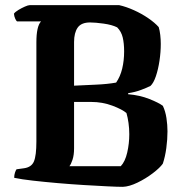

<svg xmlns="http://www.w3.org/2000/svg" viewBox="-20 -724 711 744"><path d="M456 0Q436 0 395.5 -2Q355 -4 305 -7Q255 -10 203.5 -14.5Q152 -19 107.5 -24Q63 -29 35 -35Q35 -46 38 -55Q41 -64 44 -68L73 -72Q102 -76 111.5 -98.5Q121 -121 121 -176V-560Q121 -622 139 -641H46Q43 -643 39 -651.5Q35 -660 34 -671Q39 -678 51.5 -685.5Q64 -693 76.5 -698.5Q89 -704 95 -704H442Q469 -698 499 -684.5Q529 -671 554.5 -653.5Q580 -636 595 -619Q599 -606 601 -588.5Q603 -571 603 -554Q603 -522 598 -488.5Q593 -455 584 -428.5Q575 -402 563 -391Q549 -384 526.5 -375.5Q504 -367 477 -363L476 -359Q522 -355 558.5 -340.5Q595 -326 611 -314Q621 -293 625 -266.5Q629 -240 629 -215Q629 -184 624.5 -150.5Q620 -117 611 -90Q600 -74 572.5 -53Q545 -32 513 -16.5Q481 -1 456 0ZM267 -392Q308 -394 352.5 -396Q397 -398 430 -404Q446 -427 453.5 -458Q461 -489 461 -525Q461 -556 455.5 -579Q450 -602 434 -618Q414 -628 381.5 -632.5Q349 -637 329 -637Q295 -637 281 -617Q267 -597 267 -561ZM249 -80H448Q465 -98 473 -133Q481 -168 481 -204Q481 -226 478 -247.5Q475 -269 470 -286Q454 -300 415.5 -314.5Q377 -329 333 -329H267V-149Q267 -123 261 -105Q255 -87 249 -80Z"/></svg>

Font: Texturina 72pt ExtraBold
Style: Regular
Weight: 800
Designer: Guillermo Torres Carreño
Foundry: Omnibus-Type
Version: Version 1.002; ttfautohint (v1.8.3)